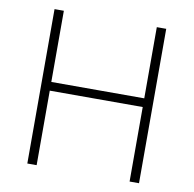

<svg xmlns="http://www.w3.org/2000/svg" viewBox="-81 -810 898 891"><g transform="rotate(10 368.0 -364.0)"><path d="M105 0V-727.5H148.9V-392.1H586.9V-727.5H631.3V0H586.9V-351.1H148.9V0Z"/></g></svg>

Font: Inter Extra Light
Style: Regular
Weight: 200
Designer: Rasmus Andersson
Foundry: rsms
Version: Version 4.000;git-3c8e0fc